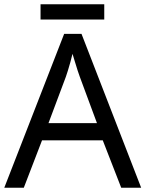

<svg xmlns="http://www.w3.org/2000/svg" viewBox="-20 -875 679 895"><path d="M545 0 459 -221H176L91 0H0L279 -717H360L638 0ZM352 -517Q349 -525 342 -546Q335 -567 328.5 -589.5Q322 -612 318 -624Q313 -604 307.5 -583.5Q302 -563 296.5 -546Q291 -529 287 -517L206 -301H432ZM466 -855V-784H169V-855Z"/></svg>

Font: Noto Sans Khmer UI
Style: Regular
Weight: 400
Designer: Danh Hong and the Monotype Design Team
Foundry: Monotype Imaging Inc.
Version: Version 2.002